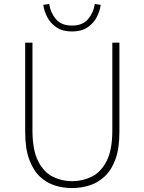

<svg xmlns="http://www.w3.org/2000/svg" viewBox="-20 -943 734 976"><path d="M346 13Q302 13 259.5 0Q217 -13 183 -45Q149 -77 128.5 -132.5Q108 -188 108 -272V-726H145V-280Q145 -181 173.5 -124.5Q202 -68 248 -45Q294 -22 346 -22Q400 -22 446.5 -45Q493 -68 522 -124.5Q551 -181 551 -280V-726H587V-272Q587 -188 566.5 -132.5Q546 -77 511 -45Q476 -13 433 0Q390 13 346 13ZM346 -783Q298 -783 267 -804Q236 -825 220 -856.5Q204 -888 200 -918L230 -923Q236 -880 263.5 -846.5Q291 -813 346 -813Q401 -813 428.5 -846.5Q456 -880 462 -923L492 -918Q488 -888 472 -856.5Q456 -825 425 -804Q394 -783 346 -783Z"/></svg>

Font: Source Han Sans SC ExtraLight
Style: Regular
Weight: 250
Designer: Ryoko NISHIZUKA 西塚涼子 (kana, bopomofo & ideographs); Paul D. Hunt (Latin, Greek & Cyrillic); Sandoll Communications 산돌커뮤니
Foundry: Adobe
Version: Version 2.004;hotconv 1.0.118;makeotfexe 2.5.65603